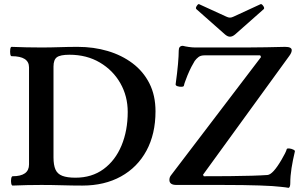

<svg xmlns="http://www.w3.org/2000/svg" viewBox="-20 -892 1442 926"><path d="M41 3Q36 3 34 -8Q32 -19 34 -30.5Q36 -42 41 -42Q120 -42 120 -99V-567Q120 -621 36 -621Q31 -621 29.5 -632Q28 -643 29.5 -654.5Q31 -666 36 -666Q108 -663 179 -663Q223 -663 267 -664.5Q311 -666 355 -666Q432 -666 499.5 -646Q567 -626 619 -587Q671 -548 700.5 -490Q730 -432 730 -355Q730 -246 686.5 -165.5Q643 -85 563.5 -41Q484 3 377 3Q328 3 278.5 1.5Q229 0 179 0Q110 0 41 3ZM344 -35Q423 -35 479.5 -76.5Q536 -118 566 -190Q596 -262 596 -352Q596 -428 560.5 -490.5Q525 -553 461.5 -590.5Q398 -628 315 -628Q271 -628 254.5 -616Q238 -604 238 -571V-133Q238 -96 247.5 -74.5Q257 -53 280.5 -44Q304 -35 344 -35ZM1372 14Q1366 13 1356.5 11.5Q1347 10 1334 9Q1303 5 1231.5 2.5Q1160 0 1050 0H831Q797 0 797 -24Q797 -31 799 -36.5Q801 -42 805 -47L1239 -617L1235 -625H966Q948 -625 937.5 -617Q927 -609 919 -598Q912 -587 903 -569.5Q894 -552 884 -528Q877 -509 873 -499Q869 -489 867 -479Q866 -474 856 -473.5Q846 -473 836.5 -476Q827 -479 827 -485Q835 -543 838.5 -583.5Q842 -624 842 -648Q842 -671 862 -671Q873 -668 890.5 -665.5Q908 -663 921 -663H1169Q1216 -663 1262.5 -664Q1309 -665 1355 -666Q1387 -666 1387 -650Q1387 -644 1384 -637Q1381 -630 1375 -622L959 -49L963 -42Q1026 -42 1086 -42.5Q1146 -43 1194.5 -44.5Q1243 -46 1270 -48Q1283 -49 1300 -67.5Q1317 -86 1338 -122Q1348 -139 1354.5 -152Q1361 -165 1363 -173Q1365 -177 1375 -176Q1385 -175 1394.5 -170.5Q1404 -166 1402 -161Q1392 -119 1386 -81Q1380 -43 1380 -9Q1380 11 1372 14ZM1089 -715Q1078 -715 1065 -726L927 -848Q922 -853 929 -863.5Q936 -874 940 -872L1071 -812Q1081 -807 1089 -807Q1097 -807 1107 -812L1237 -872Q1242 -874 1249.5 -863.5Q1257 -853 1252 -848L1114 -726Q1101 -715 1089 -715Z"/></svg>

Font: Junicode VF
Style: Regular
Weight: 400
Designer: Peter S. Baker
Version: Version 2.213